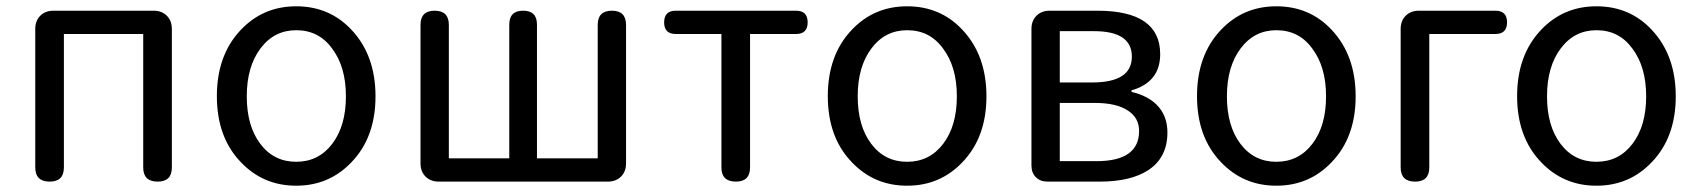

<svg xmlns="http://www.w3.org/2000/svg" viewBox="-20 -577 5395 610"><path d="M138 0Q92 0 92 -45V-485Q92 -511 108 -527Q124 -543 150 -543H309H468Q494 -543 510 -527Q526 -511 526 -485V-45Q526 0 481 0Q435 0 435 -45V-469H183V-45Q183 0 138 0Z M921 13Q816 13 745 -62Q669 -141 669 -271.5Q669 -402 745 -482Q816 -557 921 -557Q1027 -557 1097 -482Q1173 -401 1173 -271Q1173 -141 1097 -62Q1026 13 921 13ZM921 -63Q992 -63 1035.5 -120Q1079 -177 1079 -271Q1079 -365 1035 -423Q993 -481 921 -481Q851 -481 807.5 -423Q764 -365 764 -271Q764 -177 807 -120Q850 -63 921 -63Z M1374 0Q1348 0 1332 -16Q1316 -32 1316 -58V-498Q1316 -543 1361 -543Q1406 -543 1406 -498V-74H1598V-499Q1598 -543 1642 -543Q1686 -543 1686 -499V-74H1879V-498Q1879 -543 1924 -543Q1969 -543 1969 -498V-58Q1969 -32 1953 -16Q1937 0 1911 0H1642Z M2318 0Q2272 0 2272 -45V-469H2127Q2090 -469 2090 -506Q2090 -543 2127 -543H2318H2509Q2546 -543 2546 -506Q2546 -469 2509 -469H2363V-45Q2363 0 2318 0Z M2862 13Q2757 13 2686 -62Q2610 -141 2610 -271.5Q2610 -402 2686 -482Q2757 -557 2862 -557Q2968 -557 3038 -482Q3114 -401 3114 -271Q3114 -141 3038 -62Q2967 13 2862 13ZM2862 -63Q2933 -63 2976.5 -120Q3020 -177 3020 -271Q3020 -365 2976 -423Q2934 -481 2862 -481Q2792 -481 2748.5 -423Q2705 -365 2705 -271Q2705 -177 2748 -120Q2791 -63 2862 -63Z M3308 0Q3285 0 3271 -14Q3257 -28 3257 -51V-485Q3257 -511 3273 -527Q3289 -543 3315 -543H3466Q3666 -543 3666 -405Q3666 -316 3575 -290V-285Q3626 -273 3655 -244Q3689 -210 3689 -156Q3689 -77 3629 -37Q3573 0 3474 0H3365ZM3347 -65H3405H3464Q3599 -65 3599 -161Q3599 -203 3563 -226Q3527 -250 3458 -250H3347ZM3347 -315H3450Q3576 -315 3576 -397Q3576 -478 3456 -478H3401H3347Z M4035 13Q3930 13 3859 -62Q3783 -141 3783 -271.5Q3783 -402 3859 -482Q3930 -557 4035 -557Q4141 -557 4211 -482Q4287 -401 4287 -271Q4287 -141 4211 -62Q4140 13 4035 13ZM4035 -63Q4106 -63 4149.5 -120Q4193 -177 4193 -271Q4193 -365 4149 -423Q4107 -481 4035 -481Q3965 -481 3921.5 -423Q3878 -365 3878 -271Q3878 -177 3921 -120Q3964 -63 4035 -63Z M4476 0Q4430 0 4430 -45V-485Q4430 -511 4446 -527Q4462 -543 4488 -543H4599H4731Q4768 -543 4768 -506Q4768 -469 4731 -469H4521V-45Q4521 0 4476 0Z M5052 13Q4947 13 4876 -62Q4800 -141 4800 -271.5Q4800 -402 4876 -482Q4947 -557 5052 -557Q5158 -557 5228 -482Q5304 -401 5304 -271Q5304 -141 5228 -62Q5157 13 5052 13ZM5052 -63Q5123 -63 5166.5 -120Q5210 -177 5210 -271Q5210 -365 5166 -423Q5124 -481 5052 -481Q4982 -481 4938.5 -423Q4895 -365 4895 -271Q4895 -177 4938 -120Q4981 -63 5052 -63Z"/></svg>

Font: GenSenRounded TW R
Style: Regular
Weight: 400
Version: Version 1.501;PS 1;hotconv 16.6.51;makeotf.lib2.5.65220